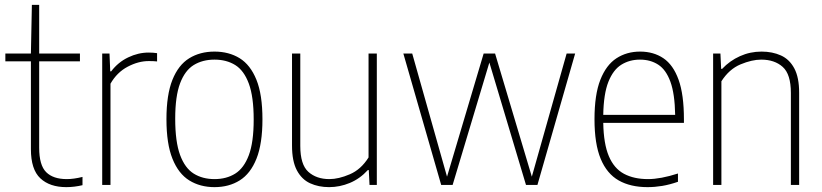

<svg xmlns="http://www.w3.org/2000/svg" viewBox="-20 -760 3376 789"><path d="M252.5 9Q184.5 9 145.8 -27.2Q107 -63.5 107 -147V-508H2V-540H107L111 -740H141V-540H308.5V-508H141V-153Q141 -81 169.8 -52.5Q198.5 -24 254.5 -24Q283 -24 319 -33V1Q285 9 252.5 9Z M400 0V-540H430L433 -467H437Q465.5 -504.5 506.8 -524.2Q548 -544 591 -544Q610 -544 625.5 -541.5V-507.5Q616.5 -508.5 608.8 -508.8Q601 -509 590.5 -509Q548.5 -509 504.5 -485.8Q460.5 -462.5 434 -416V0Z M861.5 9Q802.5 9 758 -18.5Q713.5 -46 688.8 -107.5Q664 -169 664 -270Q664 -370.5 688.5 -431.8Q713 -493 757.5 -520.5Q802 -548 861.5 -548Q920.5 -548 964.8 -520.8Q1009 -493.5 1033.8 -432.2Q1058.5 -371 1058.5 -270Q1058.5 -169.5 1034 -108Q1009.5 -46.5 965.2 -18.8Q921 9 861.5 9ZM861.5 -24Q910.5 -24 946.5 -46.5Q982.5 -69 1002.5 -122.2Q1022.5 -175.5 1022.5 -268.5Q1022.5 -362.5 1002.5 -416.5Q982.5 -470.5 946.5 -492.8Q910.5 -515 861.5 -515Q812.5 -515 776.2 -492.8Q740 -470.5 720 -417.5Q700 -364.5 700 -272Q700 -177.5 720 -123.2Q740 -69 776.2 -46.5Q812.5 -24 861.5 -24Z M1332.5 9Q1289 9 1254.5 -6.8Q1220 -22.5 1200 -60Q1180 -97.5 1180 -162V-540H1214V-160.5Q1214 -83.5 1247.2 -53.8Q1280.5 -24 1333.5 -24Q1371.5 -24 1417.5 -43.8Q1463.5 -63.5 1494.5 -113V-540H1528.5V0H1498.5L1495.5 -61H1491.5Q1459 -25.5 1417.5 -8.2Q1376 9 1332.5 9Z M1793 0 1637.5 -540H1674L1817 -34L1967.5 -540H2014.5L2165.5 -34L2308.5 -540H2343.5L2188.5 0H2141.5L1991 -503L1840 0Z M2641 9Q2571 9 2522.5 -18.5Q2474 -46 2448.5 -107.2Q2423 -168.5 2423 -270Q2423 -371 2447 -432Q2471 -493 2513.2 -520.5Q2555.5 -548 2610.5 -548Q2665.5 -548 2706 -520.8Q2746.5 -493.5 2768.5 -432.5Q2790.5 -371.5 2790.5 -270V-255H2459Q2460.5 -169 2482 -118.2Q2503.5 -67.5 2544.2 -45.8Q2585 -24 2643 -24Q2694.5 -24 2766 -47V-13Q2731.5 -1 2701 4Q2670.5 9 2641 9ZM2610 -515Q2567 -515 2533.5 -494.2Q2500 -473.5 2480.2 -424Q2460.5 -374.5 2459 -288H2754.5Q2753 -374.5 2735 -424Q2717 -473.5 2685 -494.2Q2653 -515 2610 -515Z M2910.5 0V-540H2940.5L2943.5 -477H2947.5Q2979 -510.5 3020.8 -529.2Q3062.5 -548 3109.5 -548Q3154 -548 3189 -532.2Q3224 -516.5 3244 -479.2Q3264 -442 3264 -378.5V0H3230V-378Q3230 -455 3196.5 -485Q3163 -515 3108 -515Q3070 -515 3023.2 -495.5Q2976.5 -476 2944.5 -426V0Z"/></svg>

Font: Encode Sans SmCnd Th
Style: Regular
Weight: 100
Width: 4
Designer: Multiple Designers
Foundry: Impallari Type
Version: Version 3.002; ttfautohint (v1.8.3) -l 8 -r 50 -G 200 -x 14 